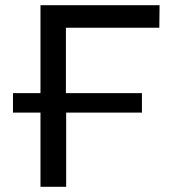

<svg xmlns="http://www.w3.org/2000/svg" viewBox="-20 -720 658 740"><path d="M30 -286H136V0H235V-286H527V-361H234V-613H594L595 -700H136V-361H30Z"/></svg>

Font: Chess Sans Medium
Style: Regular
Weight: 500
Designer: Wolf Bōese
Foundry: Wolf Bōese
Version: Version 7.223;Glyphs 3.3 (3306)